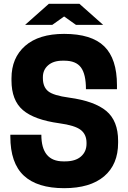

<svg xmlns="http://www.w3.org/2000/svg" viewBox="-20 -970 671 1003"><path d="M290 -326Q159 -344 99.5 -395Q40 -446 40 -550V-561Q40 -668 111.5 -730.5Q183 -793 315 -793Q458 -793 524.5 -728Q591 -663 591 -525V-504H429Q429 -582 403 -617.5Q377 -653 316 -653H307Q259 -653 231.5 -629Q204 -605 204 -567V-562Q204 -516 231.5 -493.5Q259 -471 341 -460Q473 -442 535 -390.5Q597 -339 597 -234V-224Q597 -111 524 -49Q451 13 315 13Q175 13 104.5 -52.5Q34 -118 34 -257V-266H196Q196 -127 311 -127H320Q374 -127 403 -152.5Q432 -178 432 -219V-224Q432 -268 401.5 -291.5Q371 -315 290 -326ZM253 -840H111L235 -950H395L519 -840H377L315 -884Z"/></svg>

Font: Cooper Hewitt
Style: Bold
Weight: 711
Designer: Village Type and Design LLC
Foundry: Cooper Hewitt Smithsonian Design Museum
Version: 1.000